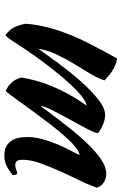

<svg xmlns="http://www.w3.org/2000/svg" viewBox="138 -654 546 861"><g transform="rotate(90 410.5 -223.0)"><path d="M675 -307Q659 -306 636 -286.5Q613 -267 586.5 -236.5Q560 -206 531.5 -169Q503 -132 476.5 -95.5Q450 -59 427 -27Q404 5 388 24Q366 15 350 -2.5Q334 -20 327 -46Q332 -77 341 -110.5Q350 -144 364.5 -180Q379 -216 400.5 -255.5Q422 -295 453 -339Q438 -338 412 -317.5Q386 -297 356 -264.5Q326 -232 294 -191.5Q262 -151 234 -112Q197 -60 172.5 -21Q148 18 137 25Q111 6 101 -16Q91 -38 86 -65Q87 -89 93.5 -125Q100 -161 112 -199Q135 -272 171.5 -344Q208 -416 242 -476Q270 -470 292.5 -457Q315 -444 340 -419Q330 -388 309 -353.5Q288 -319 265 -281Q242 -243 223 -203Q204 -163 198 -122Q226 -162 264.5 -214Q303 -266 343.5 -312Q384 -358 424 -390Q464 -422 496 -422Q508 -422 522 -418Q536 -414 548 -408Q560 -402 568 -396.5Q576 -391 577 -388Q572 -368 553.5 -333.5Q535 -299 514 -261Q493 -223 475 -187.5Q457 -152 454 -131Q503 -198 546 -252.5Q589 -307 627 -346Q665 -385 697.5 -406Q730 -427 759 -427Q779 -427 796.5 -416.5Q814 -406 821 -386Q812 -356 791.5 -314Q771 -272 750 -225.5Q729 -179 712.5 -134Q696 -89 696 -53Q696 -32 702 -25.5Q708 -19 719 -19Q731 -19 741.5 -23.5Q752 -28 757 -28Q763 -24 764 -18Q765 -12 765 -7Q745 9 724 19.5Q703 30 677 30Q653 30 637.5 22Q622 14 612 0Q602 -14 598 -32Q594 -50 594 -71Q594 -105 603 -138.5Q612 -172 624.5 -202.5Q637 -233 651 -259.5Q665 -286 675 -307Z"/></g></svg>

Font: Kaushan Script
Style: Regular
Weight: 400
Designer: Pablo Impallari
Foundry: Pablo Impallari
Version: Version 1.002